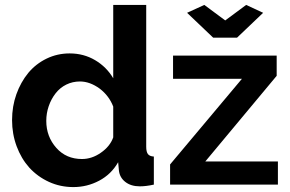

<svg xmlns="http://www.w3.org/2000/svg" viewBox="-20 -750 1179 780"><path d="M460 -91 463 -58Q466 -29 489 -11Q512 7 548 7Q573 7 605 0V-114Q588 -115 581 -124Q574 -133 574 -154V-730H440V-432Q413 -478 366.5 -505.5Q320 -533 263 -533Q213 -533 169.5 -512Q126 -491 95 -454Q64 -416 46.5 -367Q29 -318 29 -262Q29 -206 47.5 -156Q66 -106 99 -69Q133 -32 179 -11Q225 10 278 10Q334 10 383 -16Q432 -42 460 -91ZM846 -597H943L1049 -698L980 -730L895 -667L810 -730L740 -698ZM1109 0V-94H814L1104 -442V-524H683V-430H963L671 -82V0ZM209 -149Q168 -195 168 -259Q168 -290 178 -319Q188 -348 206 -371Q224 -394 249.5 -406.5Q275 -419 305 -419Q345 -419 385 -390Q423 -361 440 -317V-192Q427 -155 389 -129Q353 -104 313 -104Q249 -104 209 -149Z"/></svg>

Font: RT Raleway Bold
Style: Regular
Weight: 400
Designer: Matt McInerney, Pablo Impallari, Rodrigo Fuenzalida — Edited by Milan Moffatt in April 2016
Foundry: Matt McInerney, Pablo Impallari, Rodrigo Fuenzalida — Edited by Milan Moffatt in April 2016
Version: Version 3.001